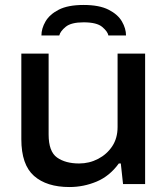

<svg xmlns="http://www.w3.org/2000/svg" viewBox="-20 -742 675 774"><path d="M317 -722Q380 -722 417.5 -703Q455 -684 471.5 -655.5Q488 -627 488 -599H417Q414 -615 392 -633.5Q370 -652 317 -652Q267 -652 245 -634Q223 -616 219 -599H147Q147 -627 163.5 -655.5Q180 -684 217 -703Q254 -722 317 -722ZM260 12Q168 12 117 -33Q66 -78 66 -181V-526H176V-200Q176 -131 210 -107Q244 -83 299 -83Q340 -83 375.5 -101.5Q411 -120 432.5 -152.5Q454 -185 454 -230V-526H565V0H476L467 -83H459Q422 -32 369.5 -10Q317 12 260 12Z"/></svg>

Font: Archivo SemiExpanded Medium
Style: Regular
Weight: 500
Width: 6
Designer: Hector Gatti
Foundry: Omnibus-Type
Version: Version 2.001; ttfautohint (v1.8.3)